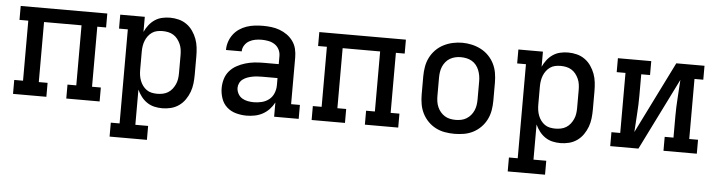

<svg xmlns="http://www.w3.org/2000/svg" viewBox="-46 -744 4292 1153"><g transform="rotate(5 2100.0 -168.0)"><path d="M39 0V-84H92V-446H39V-530H561V-446H508V-84H561V0H360V-84H413V-446H187V-84H240V0Z M639 205V121H692V-446H639V-530H787V-439Q797 -461 812 -480.5Q827 -500 847 -513.5Q867 -527 890.5 -532.5Q914 -538 939 -538Q965 -538 991 -531.5Q1017 -525 1039 -509.5Q1061 -494 1076.5 -471.5Q1092 -449 1101 -424.5Q1110 -400 1113 -373.5Q1116 -347 1116 -320V-210Q1116 -183 1113 -156.5Q1110 -130 1101 -105.5Q1092 -81 1076.5 -58.5Q1061 -36 1039 -20.5Q1017 -5 991 1.5Q965 8 939 8Q914 8 890.5 2.5Q867 -3 847 -16.5Q827 -30 812 -49.5Q797 -69 787 -91V121H864V205ZM901 -76Q918 -76 935 -79.5Q952 -83 966.5 -92Q981 -101 991.5 -114.5Q1002 -128 1009 -143.5Q1016 -159 1018.5 -176Q1021 -193 1021 -210V-320Q1021 -337 1018.5 -354Q1016 -371 1009 -386.5Q1002 -402 991.5 -415.5Q981 -429 966.5 -438Q952 -447 935 -450.5Q918 -454 901 -454Q884 -454 867.5 -450.5Q851 -447 837.5 -437.5Q824 -428 814 -414.5Q804 -401 798 -385.5Q792 -370 789.5 -353.5Q787 -337 787 -320V-210Q787 -193 789.5 -176.5Q792 -160 798 -144.5Q804 -129 814 -115.5Q824 -102 837.5 -92.5Q851 -83 867.5 -79.5Q884 -76 901 -76Z M1447 8Q1415 8 1383.5 -0.5Q1352 -9 1328.5 -30Q1305 -51 1294.5 -82Q1284 -113 1284 -144Q1284 -172 1292 -199Q1300 -226 1318 -247Q1336 -268 1360.5 -281.5Q1385 -295 1411.5 -303Q1438 -311 1465.5 -314Q1493 -317 1521 -317H1613V-366Q1613 -387 1603.5 -405.5Q1594 -424 1577 -435Q1560 -446 1539.5 -450Q1519 -454 1499 -454Q1479 -454 1460 -450.5Q1441 -447 1424 -437.5Q1407 -428 1396 -411Q1385 -394 1385 -375Q1385 -374 1385 -374Q1385 -374 1385 -374H1290Q1290 -375 1290 -375Q1290 -375 1290 -375Q1290 -400 1298 -424Q1306 -448 1321 -468Q1336 -488 1356.5 -502Q1377 -516 1400.5 -524Q1424 -532 1449 -535Q1474 -538 1499 -538Q1524 -538 1549.5 -535Q1575 -532 1599.5 -523Q1624 -514 1645 -499Q1666 -484 1681 -463Q1696 -442 1702 -417Q1708 -392 1708 -366V-84H1761V0H1613V-86Q1601 -63 1583.5 -44.5Q1566 -26 1544 -14Q1522 -2 1497 3Q1472 8 1447 8ZM1484 -76Q1508 -76 1532 -82Q1556 -88 1575 -103Q1594 -118 1603.5 -141.5Q1613 -165 1613 -189V-233H1521Q1506 -233 1491 -232Q1476 -231 1461 -228Q1446 -225 1432 -220Q1418 -215 1405.5 -206Q1393 -197 1386 -183Q1379 -169 1379 -154Q1379 -136 1388 -119Q1397 -102 1412.5 -92.5Q1428 -83 1446.5 -79.5Q1465 -76 1484 -76Z M1839 0V-84H1892V-446H1839V-530H2361V-446H2308V-84H2361V0H2160V-84H2213V-446H1987V-84H2040V0Z M2700 8Q2671 8 2642 3Q2613 -2 2587 -15.5Q2561 -29 2540.5 -50Q2520 -71 2507 -97Q2494 -123 2489 -152Q2484 -181 2484 -210V-320Q2484 -349 2489 -378Q2494 -407 2507 -433Q2520 -459 2540.5 -480Q2561 -501 2587 -514.5Q2613 -528 2642 -534.5Q2671 -541 2700 -541Q2729 -541 2758 -534.5Q2787 -528 2813 -514.5Q2839 -501 2859.5 -480Q2880 -459 2893 -433Q2906 -407 2911 -378Q2916 -349 2916 -320V-210Q2916 -181 2911 -152Q2906 -123 2893 -97Q2880 -71 2859.5 -50Q2839 -29 2813 -15.5Q2787 -2 2758 3Q2729 8 2700 8ZM2700 -76Q2717 -76 2734 -79.5Q2751 -83 2765.5 -92Q2780 -101 2791 -114Q2802 -127 2809 -143Q2816 -159 2818.5 -176Q2821 -193 2821 -210V-320Q2821 -337 2818 -354Q2815 -371 2808.5 -387Q2802 -403 2791 -416.5Q2780 -430 2765 -438.5Q2750 -447 2733 -450.5Q2716 -454 2698 -454Q2681 -454 2664.5 -450Q2648 -446 2633.5 -437.5Q2619 -429 2608 -415.5Q2597 -402 2590.5 -386.5Q2584 -371 2581.5 -354Q2579 -337 2579 -320V-210Q2579 -193 2581.5 -176Q2584 -159 2591 -143Q2598 -127 2609 -114Q2620 -101 2634.5 -92Q2649 -83 2666 -79.5Q2683 -76 2700 -76Z M3039 205V121H3092V-446H3039V-530H3187V-439Q3197 -461 3212 -480.5Q3227 -500 3247 -513.5Q3267 -527 3290.5 -532.5Q3314 -538 3339 -538Q3365 -538 3391 -531.5Q3417 -525 3439 -509.5Q3461 -494 3476.5 -471.5Q3492 -449 3501 -424.5Q3510 -400 3513 -373.5Q3516 -347 3516 -320V-210Q3516 -183 3513 -156.5Q3510 -130 3501 -105.5Q3492 -81 3476.5 -58.5Q3461 -36 3439 -20.5Q3417 -5 3391 1.5Q3365 8 3339 8Q3314 8 3290.5 2.5Q3267 -3 3247 -16.5Q3227 -30 3212 -49.5Q3197 -69 3187 -91V121H3264V205ZM3301 -76Q3318 -76 3335 -79.5Q3352 -83 3366.5 -92Q3381 -101 3391.5 -114.5Q3402 -128 3409 -143.5Q3416 -159 3418.5 -176Q3421 -193 3421 -210V-320Q3421 -337 3418.5 -354Q3416 -371 3409 -386.5Q3402 -402 3391.5 -415.5Q3381 -429 3366.5 -438Q3352 -447 3335 -450.5Q3318 -454 3301 -454Q3284 -454 3267.5 -450.5Q3251 -447 3237.5 -437.5Q3224 -428 3214 -414.5Q3204 -401 3198 -385.5Q3192 -370 3189.5 -353.5Q3187 -337 3187 -320V-210Q3187 -193 3189.5 -176.5Q3192 -160 3198 -144.5Q3204 -129 3214 -115.5Q3224 -102 3237.5 -92.5Q3251 -83 3267.5 -79.5Q3284 -76 3301 -76Z M3639 0V-84H3692V-446H3639V-530H3840V-446H3787V-318Q3787 -263 3783 -207.5Q3779 -152 3776 -97L3991 -530H4161V-446H4108V-84H4161V0H3960V-84H4013V-212Q4013 -267 4017 -322.5Q4021 -378 4024 -433L3809 0Z"/></g></svg>

Font: Iosevka Curly Slab MdEx
Style: Regular
Weight: 500
Width: 7
Monospace: yes
Designer: Belleve Invis
Foundry: Belleve Invis
Version: Version 11.1.0; ttfautohint (v1.8.3)